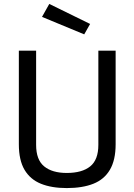

<svg xmlns="http://www.w3.org/2000/svg" viewBox="-20 -948 684 978"><path d="M320 10Q243 10 188.5 -12Q134 -34 105 -83Q76 -132 76 -213V-690H164V-210Q164 -134 205 -100.5Q246 -67 320 -67Q398 -67 439.5 -100.5Q481 -134 481 -210V-690H569V-213Q569 -133 540 -83.5Q511 -34 455.5 -12Q400 10 320 10ZM409 -773 194 -862 231 -928 439 -826Z"/></svg>

Font: Cairo Play Medium
Style: Regular
Weight: 500
Version: Version 3.119